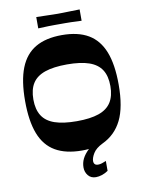

<svg xmlns="http://www.w3.org/2000/svg" viewBox="-108 -923 895 1186"><g transform="rotate(-10 339.5 -330.0)"><path d="M340 12Q239 12 173.5 -26Q108 -64 77 -144Q46 -224 46 -350Q46 -477 77.5 -556.5Q109 -636 174 -674Q239 -712 340 -712Q441 -712 505.5 -674Q570 -636 601.5 -556.5Q633 -477 633 -350Q633 -209 593 -128Q553 -47 472 -9Q429 12 412 40Q395 68 395 89Q395 100 401.5 107.5Q408 115 423 115Q434 115 446.5 111Q459 107 473 101V163Q454 176 434 182.5Q414 189 396 189Q365 189 347.5 167.5Q330 146 330 117Q330 88 342.5 62.5Q355 37 383 10Q372 11 361.5 11.5Q351 12 340 12ZM98 -350Q98 -288 123 -248.5Q148 -209 201.5 -190.5Q255 -172 340 -172Q425 -172 478 -190.5Q531 -209 556 -248.5Q581 -288 581 -350Q581 -413 556 -452Q531 -491 478 -509.5Q425 -528 340 -528Q255 -528 201.5 -509.5Q148 -491 123 -452Q98 -413 98 -350ZM204 -778V-849Q246 -848 268.5 -847.5Q291 -847 306 -846.5Q321 -846 339 -846Q358 -846 373 -846.5Q388 -847 411 -847.5Q434 -848 476 -849V-778Q434 -780 411 -780.5Q388 -781 373 -781Q358 -781 339 -781Q321 -781 306 -781Q291 -781 268.5 -780.5Q246 -780 204 -778Z"/></g></svg>

Font: Ojuju ExtraLight
Style: Bold
Weight: 700
Version: Version 1.000